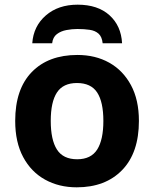

<svg xmlns="http://www.w3.org/2000/svg" viewBox="-20 -791 659 821"><path d="M574 -274Q574 -138 502.5 -64Q431 10 308 10Q232 10 172.5 -23Q113 -56 79 -119.5Q45 -183 45 -274Q45 -410 116 -483Q187 -556 311 -556Q388 -556 447 -523Q506 -490 540 -427Q574 -364 574 -274ZM197 -274Q197 -193 223.5 -151.5Q250 -110 310 -110Q369 -110 395.5 -151.5Q422 -193 422 -274Q422 -355 395.5 -395.5Q369 -436 309 -436Q250 -436 223.5 -395.5Q197 -355 197 -274ZM312 -771Q398 -771 448 -726Q498 -681 502 -606H419Q416 -634 401.5 -647Q387 -660 363.5 -663.5Q340 -667 311 -667Q288 -667 264 -662.5Q240 -658 223 -645Q206 -632 203 -606H118Q123 -679 176 -725Q229 -771 312 -771Z"/></svg>

Font: Noto Sans
Style: Bold
Weight: 700
Designer: Monotype Design Team
Foundry: Monotype Imaging Inc.
Version: Version 2.000;GOOG;noto-source:20170915:90ef993387c0; ttfaut